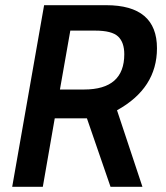

<svg xmlns="http://www.w3.org/2000/svg" viewBox="-20 -720 639 740"><path d="M529 0H406L315 -264H191L145 0H27L150 -700H389Q585 -700 585 -534Q585 -380 431 -295ZM347 -602H251L211 -375H304Q459 -375 459 -511Q459 -557 435 -579.5Q411 -602 347 -602Z"/></svg>

Font: Cabin
Style: SemiBold Italic
Weight: 600
Designer: Pablo Impallari
Foundry: Pablo Impallari. www.impallari.com Igino Marini. www.ikern.com
Version: Version 1.005